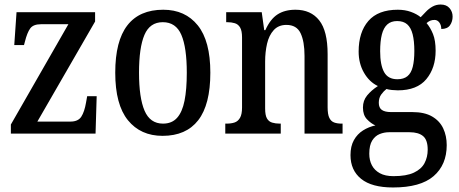

<svg xmlns="http://www.w3.org/2000/svg" viewBox="-20 -590 2026 848"><path d="M28 0V-40L282 -483H161Q127 -483 113.5 -464.5Q100 -446 90 -406L86 -391H43L53 -536H400V-495L145 -53H291Q325 -53 339 -74.5Q353 -96 360 -137L365 -165H407L402 0Z M698 10Q601 10 545 -59Q489 -128 489 -269Q489 -409 542.5 -478Q596 -547 701 -547Q798 -547 853.5 -478Q909 -409 909 -269Q909 -128 855.5 -59Q802 10 698 10ZM700 -44Q739 -44 762 -69.5Q785 -95 795 -145Q805 -195 805 -269Q805 -380 781 -436Q757 -492 699 -492Q642 -492 618 -436Q594 -380 594 -269Q594 -158 618.5 -101Q643 -44 700 -44Z M975 0V-44H981Q1001 -44 1016 -49Q1031 -54 1040 -69.5Q1049 -85 1049 -115V-425Q1049 -454 1040.5 -468.5Q1032 -483 1017 -487.5Q1002 -492 984 -492H979V-536H1136L1147 -457H1152Q1174 -506 1206 -526.5Q1238 -547 1285 -547Q1353 -547 1390 -500Q1427 -453 1427 -351V-116Q1427 -85 1434.5 -69.5Q1442 -54 1456 -49Q1470 -44 1488 -44H1493V0H1325V-343Q1325 -407 1307.5 -443.5Q1290 -480 1245 -480Q1210 -480 1189 -457Q1168 -434 1159.5 -397Q1151 -360 1151 -318V-111Q1151 -81 1159 -67Q1167 -53 1182 -48.5Q1197 -44 1215 -44H1220V0Z M1716 238Q1622 238 1575 200Q1528 162 1528 95Q1528 56 1543 29Q1558 2 1583.5 -14Q1609 -30 1638 -36Q1618 -45 1600.5 -63.5Q1583 -82 1583 -115Q1583 -146 1601.5 -168.5Q1620 -191 1649 -210Q1611 -228 1587.5 -269Q1564 -310 1564 -362Q1564 -448 1607 -497.5Q1650 -547 1737 -547Q1769 -547 1795 -537.5Q1821 -528 1838 -514Q1848 -524 1860.5 -537.5Q1873 -551 1889.5 -560.5Q1906 -570 1926 -570Q1952 -570 1965.5 -554Q1979 -538 1979 -517Q1979 -495 1967.5 -478.5Q1956 -462 1929 -462Q1929 -479 1920.5 -490.5Q1912 -502 1899 -502Q1888 -502 1880 -498.5Q1872 -495 1864 -488Q1881 -468 1892.5 -439.5Q1904 -411 1904 -366Q1904 -290 1863 -240.5Q1822 -191 1737 -191Q1726 -191 1711 -192.5Q1696 -194 1687 -197Q1675 -188 1664 -173Q1653 -158 1653 -136Q1653 -114 1666.5 -104.5Q1680 -95 1707 -95H1801Q1855 -95 1888.5 -75.5Q1922 -56 1937.5 -23Q1953 10 1953 51Q1953 138 1895 188Q1837 238 1716 238ZM1718 188Q1775 188 1808 172.5Q1841 157 1855 130.5Q1869 104 1869 71Q1869 28 1848.5 11Q1828 -6 1789 -6H1698Q1677 -6 1657 2Q1637 10 1624 30.5Q1611 51 1611 89Q1611 118 1622.5 140Q1634 162 1657.5 175Q1681 188 1718 188ZM1735 -240Q1763 -240 1779.5 -253.5Q1796 -267 1803 -295Q1810 -323 1810 -365Q1810 -409 1802.5 -438.5Q1795 -468 1778.5 -482.5Q1762 -497 1734 -497Q1707 -497 1690.5 -482Q1674 -467 1666.5 -437.5Q1659 -408 1659 -364Q1659 -303 1676.5 -271.5Q1694 -240 1735 -240Z"/></svg>

Font: Noto Serif Khmer Condensed Medium
Style: Regular
Weight: 500
Width: 3
Designer: Danh Hong and the Monotype Design Team
Foundry: Monotype Imaging Inc.
Version: Version 2.004